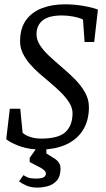

<svg xmlns="http://www.w3.org/2000/svg" viewBox="-20 -680 490 887"><path d="M151.6 186.6Q123 186.6 101.9 177.3Q80.9 167.9 68 158L88.3 129Q97.6 135.7 109.9 140.3Q122.2 145 146.9 145Q170.3 145 181.1 139.3Q192 133.7 192 122Q192 114.3 185.1 107.7Q178.1 101 169.1 95.7L117.1 68.6V49.4L144.9 9.9Q99.9 7.3 61.4 -8.4Q22.8 -24.1 8.8 -37.1L25.4 -177.6H73.6L84.5 -66.7Q96.2 -55 119.6 -47.3Q143 -39.7 170.1 -39.7Q250.6 -39.7 282.8 -70.3Q315.1 -101 315.1 -156.8Q315.1 -181.9 299.9 -205.9Q284.8 -229.9 261.1 -253.3Q237.3 -276.7 212 -297.8Q187.3 -318.3 162.5 -339.9Q137.7 -361.5 117.7 -384.9Q97.7 -408.2 85.2 -434.2Q72.8 -460.2 72.8 -488.7Q72.8 -548.6 99.7 -586.3Q126.6 -624.1 173.5 -642Q220.3 -660 280.1 -660Q324.6 -660 366.1 -652.6Q407.7 -645.3 432.4 -635.7L415.2 -485.9H370.8L363.4 -589.6Q345.7 -598.5 318.4 -603.6Q291.1 -608.6 266.3 -608.6Q205.8 -608.6 177.3 -585.8Q148.7 -563 148.7 -522Q148.7 -496.7 163.9 -472.3Q179.2 -447.9 206 -422.7Q232.8 -397.5 267.4 -368.1Q298.5 -342 326.5 -313.6Q354.5 -285.1 372.7 -253.2Q390.8 -221.2 390.8 -184.8Q390.8 -128.6 367.8 -86.8Q344.8 -45 300.9 -20.2Q257 4.6 194.2 10V28.9L228.2 50.1Q241.8 57.9 250.7 69.9Q259.7 82 259.7 98.2Q259.7 135 242.4 154.3Q225.2 173.6 200.2 180.1Q175.3 186.6 151.6 186.6Z"/></svg>

Font: Faustina Light
Style: Italic
Weight: 300
Italic angle: -8°
Designer: Alfonso Garcia
Foundry: http://www.omnibus-type.com
Version: Version 1.200